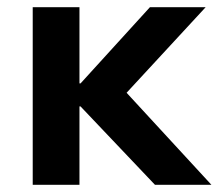

<svg xmlns="http://www.w3.org/2000/svg" viewBox="-20 -514 608 534"><path d="M71 0V-494H201V-282H204L397 -494H552L309 -231L310 -280L568 0H411L204 -218H201V0Z"/></svg>

Font: Nunito Sans 10pt
Style: Bold
Weight: 700
Designer: Vernon Adams
Foundry: Vernon Adams
Version: Version 3.101;gftools[0.9.27]